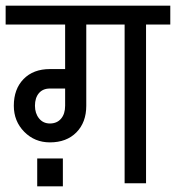

<svg xmlns="http://www.w3.org/2000/svg" viewBox="-30 -650 624 681"><path d="M0 0ZM574 -563H488V0H412V-563H276V-275Q276 -216 241 -180.5Q206 -145 147 -145Q93 -145 56 -182.5Q19 -220 19 -275Q19 -334 53.5 -369.5Q88 -405 147 -405H201V-563H-10V-630H574ZM201 -275V-336H147Q122 -336 108 -319.5Q94 -303 94 -275Q94 -248 108.5 -230Q123 -212 147 -212Q172 -212 186.5 -229Q201 -246 201 -275ZM193 -88ZM102 -88H193V11H102Z"/></svg>

Font: Pragati Narrow
Style: Regular
Weight: 400
Designer: Hector Gatti, Marcela Romero, Pablo Cosgaya and Nicolas Silva
Foundry: Omnibus-Type
Version: Version 1.010; ttfautohint (v1.3)